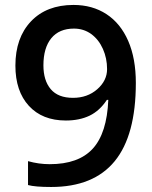

<svg xmlns="http://www.w3.org/2000/svg" viewBox="-20 -743 611 773"><path d="M526.9 -409.2Q526.9 -198.2 441.9 -94.2Q356.9 9.8 186 9.8Q121.1 9.8 92.8 2V-94.2Q136.2 -82 180.2 -82Q296.4 -82 353.5 -144.5Q410.6 -207 416 -340.8H410.2Q381.3 -296.9 340.6 -277.3Q299.8 -257.8 245.1 -257.8Q150.4 -257.8 96.2 -316.9Q42 -376 42 -479Q42 -590.8 104.7 -657Q167.5 -723.1 275.9 -723.1Q352.1 -723.1 408.7 -686Q465.3 -648.9 496.1 -578.4Q526.9 -507.8 526.9 -409.2ZM277.8 -627.9Q218.3 -627.9 186.5 -589.1Q154.8 -550.3 154.8 -480Q154.8 -418.9 184.3 -384Q213.9 -349.1 273.9 -349.1Q332 -349.1 371.6 -383.8Q411.1 -418.5 411.1 -464.8Q411.1 -508.3 394.3 -546.1Q377.4 -584 347.2 -606Q316.9 -627.9 277.8 -627.9Z"/></svg>

Font: JBL Sans
Style: Semibold
Weight: 600
Version: Version 1.10